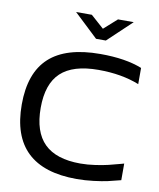

<svg xmlns="http://www.w3.org/2000/svg" viewBox="-95 -955 862 1038"><g transform="rotate(10 335.5 -435.5)"><path d="M636.2 -554.2Q539.6 -592.8 412.1 -592.8Q272 -592.8 205.6 -530.5Q139.2 -468.3 139.2 -336.9Q139.2 -205.1 204.1 -141.1Q269 -77.1 401.9 -77.1Q441.4 -77.1 483.4 -83.3Q525.4 -89.4 554 -96.4Q582.5 -103.5 622.6 -114.3Q631.8 -116.7 636.2 -118.2V-26.9Q593.8 -15.6 565.2 -9.3Q536.6 -2.9 489.7 2.9Q442.9 8.8 397 8.8Q35.2 8.8 35.2 -336.9Q35.2 -510.3 127 -594.7Q218.8 -679.2 407.2 -679.2Q546.4 -679.2 636.2 -643.1ZM237.8 -879.9H324.2L396 -815.9L467.8 -879.9H554.2L422.9 -755.9H369.1Z"/></g></svg>

Font: LT Wave
Style: Regular
Weight: 400
Designer: Daniel Lyons
Version: Version 2.5 (Glyphs App)